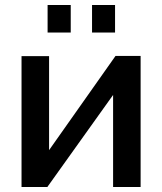

<svg xmlns="http://www.w3.org/2000/svg" viewBox="-20 -746 646 766"><path d="M169.9 -616.2V-726.1H262.2V-616.2ZM347.2 -616.2V-726.1H439V-616.2ZM65.9 0V-522H175.8V-147L440.9 -522.9H541V0H431.2V-367.2L168.9 0Z"/></svg>

Font: Rawline SemiBold
Style: Regular
Weight: 600
Designer: Matt McInerney, Pablo Impallari, Rodrigo Fuenzalida
Foundry: Matt McInerney, Pablo Impallari, Rodrigo Fuenzalida
Version: Version 4.020;PS 004.020;hotconv 1.0.88;makeotf.lib2.5.64775